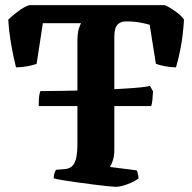

<svg xmlns="http://www.w3.org/2000/svg" viewBox="-20 -724 745 744"><path d="M130 -313Q130 -339 132 -353Q134 -367 137 -371Q180 -371 224.5 -372Q269 -373 312.5 -374Q356 -375 395.5 -377Q435 -379 468.5 -381Q502 -383 526 -385.5Q550 -388 561 -391L573 -370Q572 -351 570.5 -336.5Q569 -322 566 -313ZM428 0Q421 0 397.5 -2.5Q374 -5 342 -9Q310 -13 278 -17.5Q246 -22 221.5 -26Q197 -30 188 -33Q188 -43 191 -52.5Q194 -62 197 -66L233 -69Q251 -71 261 -81.5Q271 -92 275.5 -113Q280 -134 280 -168V-562Q280 -595 285 -611Q290 -627 294 -634H146L122 -477Q111 -472 87 -467.5Q63 -463 42 -463Q38 -478 32 -506.5Q26 -535 20 -572Q14 -609 12 -648Q26 -662 50 -680Q74 -698 93 -704H619Q639 -695 660.5 -679.5Q682 -664 693 -648Q689 -585 680 -538.5Q671 -492 662 -463Q642 -463 618.5 -467.5Q595 -472 584 -477L560 -628Q547 -632 523.5 -636.5Q500 -641 469 -641Q451 -641 440.5 -633Q430 -625 426.5 -612Q423 -599 423 -583V-143Q423 -119 417 -101.5Q411 -84 406 -77L509 -64Q511 -62 513.5 -53.5Q516 -45 517 -33Q501 -20 473.5 -10Q446 0 428 0Z"/></svg>

Font: Texturina Medium 12pt
Style: Bold
Weight: 700
Version: Version 1.002